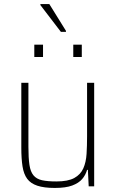

<svg xmlns="http://www.w3.org/2000/svg" viewBox="-20 -918 571 946"><path d="M250 8Q197 8 164 -3Q131 -14 114 -37Q97 -60 91 -98Q85 -136 85 -190V-510H120V-195Q120 -140 125 -106Q130 -72 145 -54Q160 -36 187 -30Q214 -24 258 -24Q315 -24 346 -41Q377 -58 390.5 -88.5Q404 -119 406.5 -159.5Q409 -200 409 -246V-510H444V0H417L413 -81H409Q402 -56 385 -36Q368 -16 336 -4Q304 8 250 8ZM149 -637V-698H192V-637ZM341 -637V-698H383V-637ZM280 -761 179 -893V-898H223L305 -766V-761Z"/></svg>

Font: Saira SemiCondensed Thin
Style: Regular
Weight: 250
Width: 4
Designer: Hector Gatti with collaboration of the Omnibus-Type team
Foundry: Omnibus-Type
Version: Version 1.101